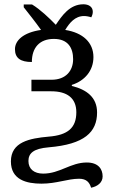

<svg xmlns="http://www.w3.org/2000/svg" viewBox="-20 -681 529 898"><path d="M406 197C436 191 460 173 460 144C460 110 440 79 386 79C310 79 260 131 182 131C140 131 113 110 113 72C113 36 136 14 208 8C375 -6 434 -63 434 -155C434 -226 385 -262 316 -279V-284C376 -303 417 -350 417 -414C417 -482 368 -528 285 -541C305 -574 331 -606 373 -606C383 -606 395 -604 407 -600C412 -610 414 -618 414 -626C414 -649 395 -661 370 -661C305 -661 269 -606 241 -565C210 -597 168 -637 130 -660H91V-647C113 -619 146 -578 172 -541C88 -529 50 -491 50 -451C50 -409 76 -391 129 -391C129 -458 165 -499 232 -499C299 -499 322 -456 322 -404C322 -351 289 -308 221 -308H127V-254H220C293 -254 337 -223 337 -156C337 -83 297 -49 208 -42C118 -34 31 -17 31 74C31 160 104 178 174 178C245 178 296 155 350 155C385 155 399 173 406 197Z"/></svg>

Font: Noto Serif Thai
Style: Regular
Weight: 400
Designer: Monotype Design Team
Foundry: Monotype Imaging Inc.
Version: Version 1.901